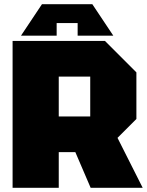

<svg xmlns="http://www.w3.org/2000/svg" viewBox="-20 -895 700 915"><path d="M260 -340H410V-530H260ZM630 -550V-328L540 -238L660 0H412L339 -170H260V0H40V-700H480ZM250 -725H80L180 -875H420L520 -725H350V-785H250Z"/></svg>

Font: Tektur Black
Style: Regular
Weight: 900
Designer: Adam Jagosz
Foundry: Adam Jagosz
Version: Version 1.005;gftools[0.9.30]